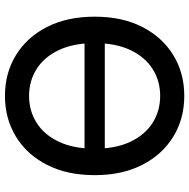

<svg xmlns="http://www.w3.org/2000/svg" viewBox="-14 -764 788 801"><g transform="rotate(-90 380.5 -364.0)"><path d="M624.5 -405.8V-321.3H133.8V-405.8ZM380.4 10.3Q285.6 10.3 210.7 -35.4Q135.7 -81.1 92.8 -165Q49.8 -249 49.8 -363.3Q49.8 -478.5 92.8 -562.5Q135.7 -646.5 210.7 -692.1Q285.6 -737.8 380.4 -737.8Q475.6 -737.8 550.3 -692.1Q625 -646.5 668 -562.5Q710.9 -478.5 710.9 -363.3Q710.9 -248.5 668 -164.8Q625 -81.1 550.3 -35.4Q475.6 10.3 380.4 10.3ZM380.4 -90.3Q442.9 -90.3 492.7 -121.8Q542.5 -153.3 571.5 -214.4Q600.6 -275.4 600.6 -363.3Q600.6 -452.1 571.5 -513.2Q542.5 -574.2 492.7 -605.7Q442.9 -637.2 380.4 -637.2Q317.9 -637.2 268.1 -605.7Q218.3 -574.2 189.2 -512.9Q160.2 -451.7 160.2 -363.3Q160.2 -275.4 189.2 -214.4Q218.3 -153.3 268.1 -121.8Q317.9 -90.3 380.4 -90.3Z"/></g></svg>

Font: Inter 20pt Medium
Style: Regular
Weight: 500
Version: Version 4.001;git-66647c0bb